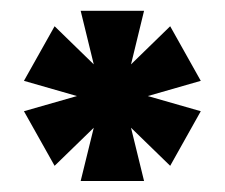

<svg xmlns="http://www.w3.org/2000/svg" viewBox="-20 -700 412 352"><path d="M127.9 -368.2 151.9 -465.8 80.1 -396 23.9 -496.1 121.1 -523.9 23.9 -551.8 80.1 -651.9 151.9 -582 127.9 -680.2H244.1L220.2 -582L292 -651.9L348.1 -551.8L251 -523.9L348.1 -496.1L292 -396L220.2 -465.8L244.1 -368.2Z"/></svg>

Font: Apfel Grotezk
Style: Bold
Weight: 700
Designer: Luigi Gorlero
Foundry: Collletttivo
Version: Version 2.000;FEAKit 1.0